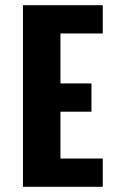

<svg xmlns="http://www.w3.org/2000/svg" viewBox="-20 -720 490 740"><path d="M376 -591H213V-398.5H332.5V-289.5H213V-109H376V0H68.5V-700H376Z"/></svg>

Font: League Mono Condensed
Style: Bold
Weight: 700
Width: 1
Designer: Tyler Finck
Foundry: The League of Moveable Type / Tyler Finck
Version: Version 2.210